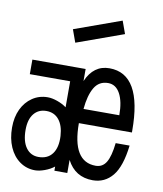

<svg xmlns="http://www.w3.org/2000/svg" viewBox="-85 -825 771 909"><g transform="rotate(10 300.0 -371.0)"><path d="M145 -337Q166 -337 191.5 -328Q217 -319 236 -305V-430H42V-500H298V-442Q333 -523 409 -523Q566 -523 566 -250V-242H311Q311 -57 424 -57Q457 -57 474.5 -86Q492 -115 499 -179H566Q554 -77 517 -32Q480 13 422 13Q337 13 298 -63V0H236V-20Q217 -5 191 4.5Q165 14 145 14Q104 14 71.5 -9Q39 -32 21 -73Q3 -114 3 -167Q3 -217 21 -255Q39 -293 71.5 -315Q104 -337 145 -337ZM415 -453Q371 -453 349 -415.5Q327 -378 321 -312H493Q493 -378 472.5 -415.5Q452 -453 415 -453ZM68 -167Q68 -112 90 -81.5Q112 -51 150 -51Q194 -51 216.5 -81.5Q239 -112 236 -167Q233 -217 210.5 -244.5Q188 -272 150 -272Q112 -272 90 -244.5Q68 -217 68 -167ZM228 -614 206 -675 431 -756 453 -695Z"/></g></svg>

Font: Orbit
Style: Regular
Weight: 400
Designer: Sooun Cho
Foundry: JAMO
Version: Version 1.000; ttfautohint (v1.8.4.7-5d5b);gftools[0.9.29]